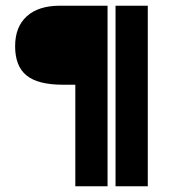

<svg xmlns="http://www.w3.org/2000/svg" viewBox="-20 -653 614 673"><path d="M498 0H385V-633H498ZM357 -633V0H244V-356H201Q113 -356 73 -388.5Q33 -421 33 -491Q33 -559 74 -596Q115 -633 190 -633Z"/></svg>

Font: Tajawal Black
Style: Regular
Weight: 900
Designer: Boutros Fonts
Foundry: Created by Boutros International 2017
Version: Version 1.700